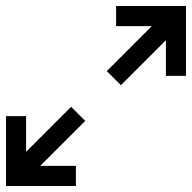

<svg xmlns="http://www.w3.org/2000/svg" viewBox="-20 -688 640 640"><path d="M233 -68V-135H114L264 -285L217 -332L67 -182V-301H0V-68ZM383 -404 533 -554V-435H600V-668H367V-601H486L336 -451Z"/></svg>

Font: JetBrainsMono NF
Style: Regular
Weight: 400
Monospace: yes
Designer: Philipp Nurullin, Konstantin Bulenkov
Foundry: JetBrains
Version: Version 1.0.2; ttfautohint (v1.8.3)